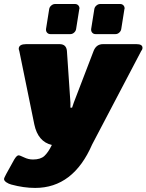

<svg xmlns="http://www.w3.org/2000/svg" viewBox="-51 -720 730 957"><path d="M403.3 -575 419.2 -675Q420.8 -685 429.6 -692.5Q438.3 -700 448.3 -700H548.3Q557.5 -700 563.8 -693.8Q570 -687.5 570 -678.3Q570 -677.5 570 -676.7L569.2 -675L553.3 -575Q551.7 -565 543.3 -557.5Q535 -550 525 -550H425Q415.8 -550 409.6 -556.2Q403.3 -562.5 403.3 -571.7ZM178.3 -575 194.2 -675Q195.8 -685 204.6 -692.5Q213.3 -700 223.3 -700H323.3Q332.5 -700 338.8 -693.8Q345 -687.5 345 -678.3Q345 -677.5 345 -676.7L344.2 -675L328.3 -575Q326.7 -565 318.3 -557.5Q310 -550 300 -550H200Q190.8 -550 184.6 -556.2Q178.3 -562.5 178.3 -571.7ZM-30.8 172.5Q-30.8 166.7 -19.2 145.8L20 75Q32.5 54.2 41.7 54.2Q47.5 54.2 69.2 64.6Q90.8 75 113.3 75Q150.8 75 170 57.5Q189.2 40 207.5 2.5Q138.3 -13.3 120 -100L45 -466.7Q42.5 -471.7 42.5 -477.5V-479.2Q45 -500 79.2 -500H245.8Q279.2 -500 282.5 -466.7L300 -208.3V-183.3H304.2H308.3L316.7 -208.3L415.8 -466.7Q429.2 -500 462.5 -500H629.2Q659.2 -500 659.2 -481.7Q659.2 -473.3 653.3 -466.7L408.3 0Q314.2 216.7 124.2 216.7Q67.5 216.7 5.8 200Q-7.5 196.7 -19.2 188.8Q-30.8 180.8 -30.8 172.5Z"/></svg>

Font: BoonTook Mon
Style: Italic
Weight: 400
Italic angle: -9°
Designer: Sungsit Sawaiwan
Foundry: FontUni
Version: Version 3.0